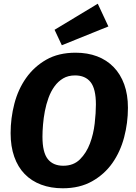

<svg xmlns="http://www.w3.org/2000/svg" viewBox="-20 -994 729 1031"><path d="M667 -415Q667 -334 646.5 -256.5Q626 -179 583.5 -118.5Q541 -58 474.5 -20.5Q408 17 317 17Q253 17 201 -2.5Q149 -22 112.5 -59.5Q76 -97 56.5 -152.5Q37 -208 37 -279Q37 -359 57 -436.5Q77 -514 120 -575Q163 -636 228.5 -673.5Q294 -711 386 -711Q450 -711 501.5 -691.5Q553 -672 590 -634Q627 -596 647 -541Q667 -486 667 -415ZM320 -104Q375 -104 409.5 -138.5Q444 -173 463 -223.5Q482 -274 488.5 -331Q495 -388 495 -433Q495 -517 466.5 -553Q438 -589 383 -589Q346 -589 319 -573Q292 -557 272.5 -530Q253 -503 240.5 -468.5Q228 -434 221 -397.5Q214 -361 211 -325Q208 -289 208 -260Q208 -176 236.5 -140Q265 -104 320 -104ZM273 -834 505 -974 562 -852 312 -751Z"/></svg>

Font: Qjlgwqiwhsfqbnnlvksmvfsycuq
Style: Regular
Weight: 700
Italic angle: -8°
Designer: Carrois Corporate & Edenspiekermann
Foundry: Carrois Corporate GbR & Edenspiekermann AG
Version: Version 2.001